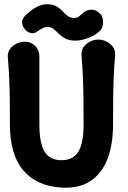

<svg xmlns="http://www.w3.org/2000/svg" viewBox="-20 -875 607 912"><path d="M97 -677Q127 -677 147 -657Q167 -637 167 -607Q167 -549 167 -497Q167 -445 167 -393.5Q167 -342 167 -284Q167 -196 191.5 -155Q216 -114 272 -114Q328 -114 352.5 -155Q377 -196 377 -284Q377 -342 376.5 -396Q376 -450 374 -504Q372 -558 367 -615Q366 -636 377.5 -652Q389 -668 408 -677.5Q427 -687 447 -687Q468 -687 486.5 -677.5Q505 -668 516.5 -652Q528 -636 527 -615Q522 -558 520 -504Q518 -450 517.5 -396Q517 -342 517 -284Q517 -189 490.5 -120Q464 -51 409.5 -15Q355 21 271 16Q154 9 90.5 -66Q27 -141 27 -284Q27 -342 26.5 -393.5Q26 -445 24 -496.5Q22 -548 17 -605Q16 -626 27.5 -642Q39 -658 58 -667.5Q77 -677 97 -677ZM97 -738Q85 -752 85 -768.5Q85 -785 98 -799Q108 -809 124.5 -822.5Q141 -836 161.5 -845.5Q182 -855 204 -855Q232 -855 249 -844.5Q266 -834 278 -821Q290 -808 303.5 -798Q317 -788 338 -790Q349 -791 360 -801Q371 -811 380 -818Q395 -829 414.5 -829Q434 -829 448 -816L453 -812Q464 -804 467.5 -787.5Q471 -771 468 -755Q465 -739 455 -729Q437 -710 402.5 -696Q368 -682 338 -682Q309 -682 290.5 -692Q272 -702 259.5 -714.5Q247 -727 235 -737Q223 -747 206 -747Q194 -747 182.5 -741Q171 -735 161 -728Q146 -716 130 -717.5Q114 -719 101 -733Z"/></svg>

Font: Winky Sans SemiBold
Style: Regular
Weight: 600
Designer: Simon Atzbach
Foundry: typofactur
Version: Version 1.205